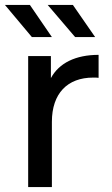

<svg xmlns="http://www.w3.org/2000/svg" viewBox="-23 -757 453 777"><path d="M187 0V-264C187 -379 250 -443 354 -443C363 -443 371 -443 376 -442V-535C283 -535 216 -502 183 -441V-530H91V0ZM281 -607H362L272 -737H170ZM-3 -737 106 -607H187L98 -737Z"/></svg>

Font: Malon Grotesk Med
Style: Regular
Weight: 500
Designer: Julieta Ulanovsky
Foundry: Julieta Ulanovsky
Version: Version 7.200